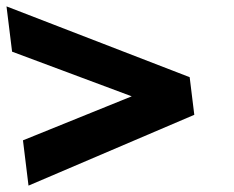

<svg xmlns="http://www.w3.org/2000/svg" viewBox="-51 -717 733 602"><path d="M21 -277 38.4 -135 558.2 -357 543.7 -475 -30.6 -697 -13.1 -555 362 -415Z"/></svg>

Font: Hussar
Style: BdOpOblOne
Weight: 700
Foundry: Cannot Into Space Fonts
Version: Version 2.00